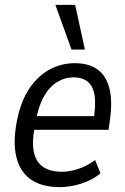

<svg xmlns="http://www.w3.org/2000/svg" viewBox="-20 -758 513 787"><path d="M225 9Q152 9 107 -22Q62 -53 47 -114.5Q32 -176 50 -266Q66 -344 100.5 -395.5Q135 -447 183 -473Q231 -499 287 -499Q344 -499 379.5 -473.5Q415 -448 428.5 -395.5Q442 -343 430 -262L425 -226H105L114 -282H381L363 -264Q374 -330 367.5 -368Q361 -406 339 -423.5Q317 -441 282 -441Q246 -441 214 -421.5Q182 -402 159.5 -361.5Q137 -321 126 -258L122 -236Q110 -172 119.5 -132Q129 -92 158 -73Q187 -54 233 -54Q265 -54 300.5 -65.5Q336 -77 370 -102L392 -47Q355 -18 310.5 -4.5Q266 9 225 9ZM273 -555 207 -738H288L328 -555Z"/></svg>

Font: Nunito Sans 10pt Condensed
Style: Italic
Weight: 400
Width: 3
Italic angle: -9°
Designer: Vernon Adams
Foundry: Vernon Adams
Version: Version 3.101;gftools[0.9.27]